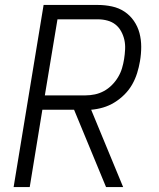

<svg xmlns="http://www.w3.org/2000/svg" viewBox="-20 -755 640 775"><path d="M408 0 279 -312H151L100 0H35L156 -735H375Q404 -735 432 -729Q460 -723 482.5 -708Q505 -693 520.5 -670.5Q536 -648 543 -621.5Q550 -595 550 -566Q550 -537 545 -508Q541 -484 533.5 -460Q526 -436 513.5 -414Q501 -392 482.5 -373.5Q464 -355 442 -341.5Q420 -328 396 -321Q372 -314 348 -312L477 0ZM161 -370H325Q344 -370 363 -374Q382 -378 399.5 -387.5Q417 -397 431.5 -411.5Q446 -426 456.5 -443.5Q467 -461 472.5 -479.5Q478 -498 481 -517Q484 -536 485 -556Q486 -576 482 -594Q478 -612 469 -628.5Q460 -645 446 -656Q432 -667 413.5 -672Q395 -677 376 -677H212Z"/></svg>

Font: Iosevka Light Extended
Style: Italic
Weight: 300
Width: 7
Italic angle: -9°
Monospace: yes
Designer: Belleve Invis
Foundry: Belleve Invis
Version: Version 32.5.0; ttfautohint (v1.8.4)